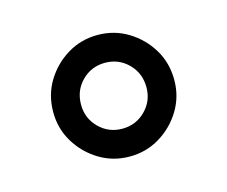

<svg xmlns="http://www.w3.org/2000/svg" viewBox="-51 -840 450 380"><g transform="rotate(-15 174.0 -650.5)"><path d="M174 -526Q140 -526 112 -543Q84 -560 67 -588Q50 -616 50 -650Q50 -685 67 -713Q84 -741 112 -758Q140 -775 174 -775Q208 -775 236 -758Q264 -741 281 -713Q298 -685 298 -650Q298 -616 281 -588Q264 -560 236 -543Q208 -526 174 -526ZM174 -583Q202 -583 221.5 -602.5Q241 -622 241 -650Q241 -679 221.5 -698.5Q202 -718 174 -718Q146 -718 126.5 -698.5Q107 -679 107 -650Q107 -622 126.5 -602.5Q146 -583 174 -583Z"/></g></svg>

Font: Kiwi Maru Medium
Style: Regular
Weight: 500
Designer: Hiroki-Chan
Version: Version 1.100